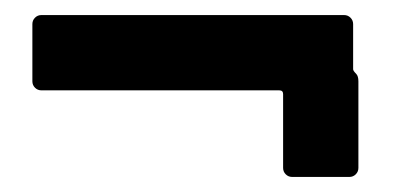

<svg xmlns="http://www.w3.org/2000/svg" viewBox="-20 -375 523 255"><path d="M453 -277Q456 -274 456 -267V-152Q456 -147 452.5 -143.5Q449 -140 444 -140H368Q363 -140 359.5 -143.5Q356 -147 356 -152V-250Q356 -255 351 -255H35Q30 -255 26.5 -258.5Q23 -262 23 -267V-343Q23 -348 26.5 -351.5Q30 -355 35 -355H437Q442 -355 445.5 -351.5Q449 -348 449 -343V-283Q449 -281 453 -277Z"/></svg>

Font: Barlow SemiBold
Style: Regular
Weight: 600
Designer: Jeremy Tribby
Foundry: Tribby Type
Version: Version 1.422